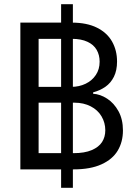

<svg xmlns="http://www.w3.org/2000/svg" viewBox="-20 -816 659 925"><path d="M274.4 -795.9H331.1V88.9H274.4ZM78.1 -707H326.2Q398.4 -707 447.3 -682.6Q496.1 -658.2 520 -615.7Q543.9 -573.2 543.9 -519.5Q543.9 -476.6 528.8 -446.3Q513.7 -416 487.8 -397.9Q461.9 -379.9 428.7 -371.1V-364.3Q462.9 -362.3 496.1 -340.8Q529.3 -319.3 550.8 -280.3Q572.3 -241.2 572.3 -187.5Q572.3 -132.8 547.4 -90.8Q522.5 -48.8 469.2 -24.4Q416 0 335 0H78.1ZM487.3 -188.5Q487.3 -224.6 469.2 -255.4Q451.2 -286.1 417 -303.7Q382.8 -321.3 338.9 -321.3H166V-78.1H334Q387.7 -78.1 421.9 -92.8Q456.1 -107.4 471.7 -131.8Q487.3 -156.2 487.3 -188.5ZM460 -518.6Q460 -550.8 445.8 -575.7Q431.6 -600.6 401.4 -614.7Q371.1 -628.9 326.2 -628.9H166V-397.5H323.2Q361.3 -397.5 392.6 -412.6Q423.8 -427.7 441.9 -455.1Q460 -482.4 460 -518.6Z"/></svg>

Font: WEMIX Pretendard Variable
Style: Regular
Weight: 400
Designer: Base glyphs from Inter by Rasmus Andersson; Hangeul glyphs from Noto Sans CJK(Source Han Sans) by Jang Soo-young and Kan
Foundry: Kil Hyung-jin
Version: Version 1.000;Glyphs 3.2 (3208)